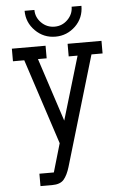

<svg xmlns="http://www.w3.org/2000/svg" viewBox="-62 -740 653 1033"><g transform="rotate(-5 264.5 -223.5)"><path d="M509 -500V-432H449L273 161Q260 204 240.5 227Q221 250 177 250H114V183H192L237 29L86 -432H25V-500H207V-432H160L272 -90L374 -432H326V-500ZM418 -697Q418 -632 373 -588Q327 -544 265 -544Q201 -544 156 -589Q111 -634 111 -697H164Q164 -657 193.5 -627.5Q223 -598 265 -598Q306 -598 335.5 -627.5Q365 -657 365 -697Z"/></g></svg>

Font: Kelly Slab
Style: Regular
Weight: 400
Designer: Denis Masharov
Foundry: Denis Masharov
Version: Version 1.001